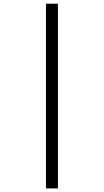

<svg xmlns="http://www.w3.org/2000/svg" viewBox="-20 -782 565 1040"><path d="M229 -761.9H293.8V238.6H229Z"/></svg>

Font: Noto Sans Hebrew Light
Style: Regular
Weight: 100
Version: Version 3.000